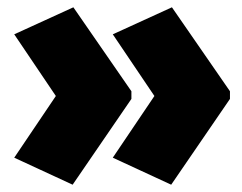

<svg xmlns="http://www.w3.org/2000/svg" viewBox="-20 -516 664 526"><path d="M19 -84 133 -253 19 -422 181 -496 340 -266V-245L179 -10ZM289 -84 403 -253 289 -422 451 -496 610 -266V-245L449 -10Z"/></svg>

Font: Cairo Black
Style: Regular
Weight: 900
Designer: Mohamed Gaber, Accademia di Belle Arti di Urbino and others
Foundry: Kief Type Foundry, Accademia di Belle Arti di Urbino and others
Version: Version 3.011